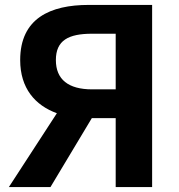

<svg xmlns="http://www.w3.org/2000/svg" viewBox="-20 -760 728 780"><path d="M450 -397H354C258 -397 207 -437 207 -516C207 -596 258 -623 354 -623H450ZM340 -740C185 -740 62 -686 62 -516C62 -401 123 -332 211 -300L16 0H185L353 -280H450V0H598V-740Z"/></svg>

Font: Noto Sans CJK KR Bold
Style: Regular
Weight: 700
Designer: Ryoko NISHIZUKA (kana & ideographs); Paul D. Hunt (Latin, Greek & Cyrillic); Wenlong ZHANG (bopomofo); Sandoll Communica
Foundry: Adobe Systems Incorporated
Version: Version 1.004;PS 1.004;hotconv 1.0.82;makeotf.lib2.5.63406